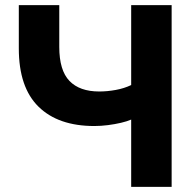

<svg xmlns="http://www.w3.org/2000/svg" viewBox="-20 -725 761 745"><path d="M489 0V-261Q473 -254 449.5 -248.5Q426 -243 399 -239.5Q372 -236 346 -236Q206 -236 129.5 -311Q53 -386 53 -537V-705H210V-543Q210 -452 249.5 -411Q289 -370 365 -370Q396 -370 429 -376Q462 -382 489 -395V-705H646V0Z"/></svg>

Font: Nunito Sans 11pt ExtraBold
Style: Regular
Weight: 800
Version: Version 3.101;gftools[0.9.27]